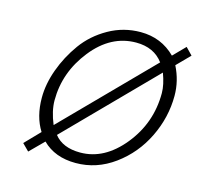

<svg xmlns="http://www.w3.org/2000/svg" viewBox="-90 -663 814 781"><g transform="rotate(15 317.0 -272.0)"><path d="M150.4 -36.1 92.8 21.5 64.5 -6.8 125 -69.3Q89.8 -125 89.8 -205.1Q89.8 -262.7 112.3 -324.7Q134.8 -386.7 174.3 -441.4Q213.9 -496.1 275.9 -531.2Q337.9 -566.4 410.2 -566.4Q497.1 -566.4 556.6 -506.8L605.5 -556.6L633.8 -527.3L580.1 -472.7Q609.4 -414.1 609.4 -351.6Q609.4 -260.7 568.4 -176.3Q527.3 -91.8 453.1 -37.6Q378.9 16.6 291 16.6Q203.1 16.6 150.4 -36.1ZM539.1 -430.7 188.5 -74.2Q223.6 -29.3 297.9 -29.3Q399.4 -29.3 478 -126Q556.6 -222.7 556.6 -348.6Q556.6 -383.8 539.1 -430.7ZM165 -109.4 517.6 -467.8Q478.5 -520.5 403.3 -520.5Q296.9 -520.5 219.7 -423.3Q142.6 -326.2 142.6 -208Q142.6 -163.1 165 -109.4Z"/></g></svg>

Font: Thabit-Oblique
Style: Oblique
Weight: 500
Designer: Regenerated by Nadim Shaikli
Foundry: MAK Alagha
Version: 0.01